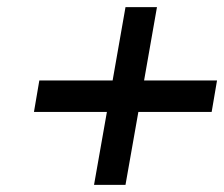

<svg xmlns="http://www.w3.org/2000/svg" viewBox="-20 -558 627 537"><path d="M383 -333H587L572 -245H367L331 -41H243L279 -245H75L90 -333H295L331 -538H419Z"/></svg>

Font: Overused Grotesk Medium
Style: Italic
Weight: 500
Italic angle: -10°
Version: Version 0.003